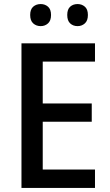

<svg xmlns="http://www.w3.org/2000/svg" viewBox="-20 -928 543 948"><path d="M449 0H86V-714H449V-624H191V-417H433V-327H191V-91H449ZM129 -854Q129 -882 144 -895Q159 -908 181 -908Q202 -908 217 -895Q232 -882 232 -854Q232 -826 217 -812.5Q202 -799 181 -799Q159 -799 144 -812.5Q129 -826 129 -854ZM312 -854Q312 -882 326.5 -895Q341 -908 363 -908Q384 -908 399 -895Q414 -882 414 -854Q414 -826 399 -812.5Q384 -799 363 -799Q341 -799 326.5 -812.5Q312 -826 312 -854Z"/></svg>

Font: Noto Sans Ethiopic SemiCondensed Medium
Style: Regular
Weight: 500
Width: 4
Designer: Monotype Design Team
Foundry: Monotype Imaging Inc.
Version: Version 2.102; ttfautohint (v1.8.4.7-5d5b)